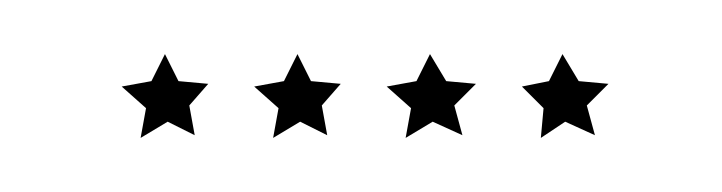

<svg xmlns="http://www.w3.org/2000/svg" viewBox="-20 -18 267 71"><path d="M188 2 183 12 173 14 181 22 180 33 189 27 200 32 197 21 205 13 194 12ZM139 2 134 12 123 14 132 22 130 33 140 27 151 32 148 21 156 13 145 12ZM90 2 85 12 74 14 83 22 81 33 91 27 101 32 99 21 106 13 95 12ZM41 2 36 12 25 14 34 22 32 33 42 27 52 32 50 21 57 13 46 12Z"/></svg>

Font: Santa christmas start
Style: Regular
Weight: 400
Designer: MUHAMMAD YONI
Version: Version 001.000